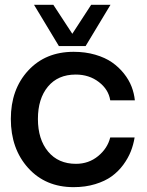

<svg xmlns="http://www.w3.org/2000/svg" viewBox="-20 -770 609 796"><path d="M121.1 -750H201.2L279.8 -629.9L357.9 -750H438L335 -579.1H224.1ZM285.2 5.9Q168.5 5.9 96.7 -73.7Q24.9 -153.3 24.9 -276.9Q24.9 -399.4 96.7 -477.3Q168.5 -555.2 285.2 -555.2Q334 -555.2 375 -543.2Q416 -531.2 444.3 -511.5Q472.7 -491.7 493.7 -465.3Q514.6 -439 525.4 -411.1Q536.1 -383.3 539.1 -354H437Q430.2 -398.9 389.9 -429.9Q349.6 -460.9 293.9 -460.9Q220.2 -460.9 178.7 -410.9Q137.2 -360.8 137.2 -276.9Q137.2 -192.4 179.4 -141.6Q221.7 -90.8 294.9 -90.8Q347.7 -90.8 386.7 -122.8Q425.8 -154.8 437 -200.2H538.1Q533.2 -169.9 522.2 -142.1Q511.2 -114.3 491 -86.7Q470.7 -59.1 443.1 -39.1Q415.5 -19 374.8 -6.6Q334 5.9 285.2 5.9Z"/></svg>

Font: Oakes Grotesk Medium
Style: Regular
Weight: 500
Designer: Samuel Oakes
Foundry: Samuel Oakes
Version: Version 1.000;PS 001.000;hotconv 1.0.88;makeotf.lib2.5.64775